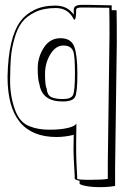

<svg xmlns="http://www.w3.org/2000/svg" viewBox="-20 -531 503 789"><path d="M460 -358 453 158V233Q427 238 391.5 238Q356 238 331.5 233Q307 228 307 223V212Q287 207 287 203V192Q282 109 282 85.5Q282 62 283 23Q247 32 212 32Q11 32 11 -215Q14 -377 65 -445Q85 -472 121 -490Q157 -508 207 -508Q257 -508 282 -472L283 -471V-491Q283 -511 316 -511Q330 -511 345 -511L439 -509V-489H459Q460 -450 460 -358ZM293 -491Q293 -450 286 -450Q283 -450 282 -454Q259 -498 209 -498Q159 -498 124 -481Q89 -464 70 -439Q51 -414 39.5 -373Q28 -332 25 -298Q22 -264 21.5 -201.5Q21 -139 40.5 -83Q60 -27 102 -12Q136 2 183 2Q230 2 260 -5.5Q290 -13 294 -24Q293 7 293 51V97Q293 121 297 192V203Q297 208 349.5 208Q402 208 423 204V138L430 -389Q430 -463 429 -499L345 -500Q332 -500 312.5 -500Q293 -500 293 -491ZM142 -185Q135 -204 135 -250Q135 -296 160 -335Q185 -374 228.5 -374Q272 -374 285 -339.5Q298 -305 298 -228Q298 -151 288.5 -132.5Q279 -114 237 -114Q153 -114 142 -185ZM281 -320Q272 -344 240.5 -344Q209 -344 187 -308Q165 -272 165 -227Q165 -180 172 -166Q174 -141 190 -132.5Q206 -124 239 -124Q272 -124 280 -140.5Q288 -157 288 -230Q288 -303 281 -320Z"/></svg>

Font: Londrina Shadow
Style: Regular
Weight: 400
Designer: Marcelo Magalhaes
Foundry: Marcelo Magalhaes
Version: Version 1.001 2011